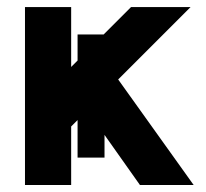

<svg xmlns="http://www.w3.org/2000/svg" viewBox="-20 -528 589 548"><path d="M201.4 -429.7V-78.1H278.3V-429.7ZM171.4 -294.2 379.4 0H532.7L294.9 -332.5ZM183.1 -167 523.9 -507.8Q512 -507.8 488.8 -507.8Q465.6 -507.8 439 -507.8Q412.4 -507.8 389.3 -507.8Q366.2 -507.8 354 -507.8L183.1 -336.9V-507.8H51.3V0H183.1Z"/></svg>

Font: Giphurs
Style: Regular
Weight: 400
Version: Version 2.010